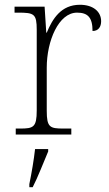

<svg xmlns="http://www.w3.org/2000/svg" viewBox="-20 -564 459 805"><path d="M46 0H279V-25H246C189 -25 176 -30 176 -100V-280C176 -393 226 -511 303 -511C347 -511 368 -492 368 -434C393 -434 404 -452 404 -475C404 -515 371 -544 315 -544C236 -544 200 -485 176 -427H174L167 -536H41V-511H56C123 -511 134 -506 134 -439V-101C134 -30 120 -25 64 -25H46ZM103 208V221H117C138 181 164 113 182 71V61H127C122 106 113 159 103 208Z"/></svg>

Font: Noto Serif Myanmar ExtraLight
Style: Regular
Weight: 200
Designer: Ben Mitchell and the Monotype Design Team
Foundry: Monotype Imaging Inc.
Version: Version 2.106